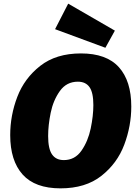

<svg xmlns="http://www.w3.org/2000/svg" viewBox="-20 -1018 748 1053"><path d="M36 -277Q36 -385 75 -487Q114 -589 201 -657Q288 -725 424 -725Q564 -725 632 -649.5Q700 -574 700 -434Q700 -327 661.5 -224.5Q623 -122 536 -53.5Q449 15 312 15Q172 15 104 -61Q36 -137 36 -277ZM492 -442Q492 -510 471 -540Q450 -570 407 -570Q345 -570 308.5 -519Q272 -468 258 -399.5Q244 -331 244 -272Q244 -202 265.5 -171Q287 -140 330 -140Q391 -140 427 -192Q463 -244 477.5 -313.5Q492 -383 492 -442ZM610 -850 558 -756 282 -858 354 -998Z"/></svg>

Font: Bitter Pro Black
Style: Italic
Weight: 900
Italic angle: -9°
Designer: Sol Matas, and Bitter project Authors
Foundry: Sol Matas
Version: Version 1.010